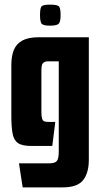

<svg xmlns="http://www.w3.org/2000/svg" viewBox="-20 -631 436 830"><path d="M78 179 62 75H194Q218 75 226 64.5Q234 54 234 25V-366H189Q177 -366 170.5 -362Q164 -358 161.5 -350Q159 -342 159 -328V-147Q159 -127 162 -118Q165 -109 171.5 -106.5Q178 -104 190 -104H219L206 0H116Q75 0 57 -13Q39 -26 34 -55.5Q29 -85 29 -132V-350Q29 -389 40 -415.5Q51 -442 77 -456Q103 -470 148 -470H364V60Q364 116 339.5 147.5Q315 179 251 179ZM196 -520Q164 -520 158.5 -530.5Q153 -541 153 -565Q153 -593 158.5 -602Q164 -611 196 -611Q230 -611 236 -602Q242 -593 242 -565Q242 -541 235.5 -530.5Q229 -520 196 -520Z"/></svg>

Font: Smooch Sans ExtraBold
Style: Regular
Weight: 800
Designer: Robert E. Leuschke
Foundry: Robert E. Leuschke
Version: Version 1.010